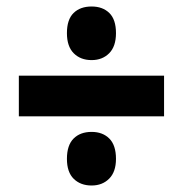

<svg xmlns="http://www.w3.org/2000/svg" viewBox="-20 -648 563 591"><path d="M262 -463Q228 -463 207 -484Q186 -505 186 -546Q186 -588 206.5 -608Q227 -628 262 -628Q296 -628 316.5 -608Q337 -588 337 -546Q337 -505 316 -484Q295 -463 262 -463ZM38 -290V-415H485V-290ZM262 -77Q228 -77 207 -97.5Q186 -118 186 -159Q186 -201 206.5 -221.5Q227 -242 262 -242Q296 -242 316.5 -221.5Q337 -201 337 -159Q337 -119 316 -98Q295 -77 262 -77Z"/></svg>

Font: Noto Sans Bengali Condensed ExtraBold
Style: Regular
Weight: 800
Width: 3
Designer: Joana Ranito - Universal Thirst; Jelle Bosma - Monotype Design Team
Foundry: Universal Thirst ehf.
Version: Version 3.000; ttfautohint (v1.8.4.7-5d5b)